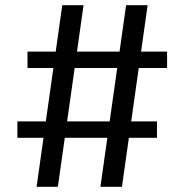

<svg xmlns="http://www.w3.org/2000/svg" viewBox="-20 -720 710 740"><path d="M86 -521H624V-458H86ZM47 -252H585V-189H47ZM220 -700H302L203 0H121ZM466 -700H549L450 0H367Z"/></svg>

Font: Bitter Thin Medium
Style: Regular
Weight: 500
Version: Version 3.021